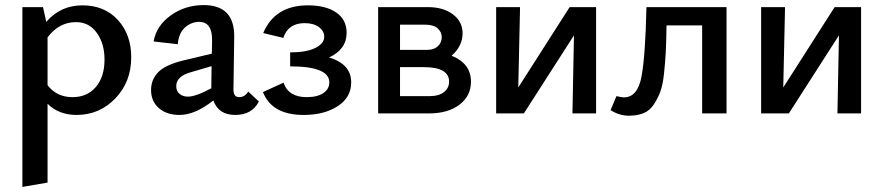

<svg xmlns="http://www.w3.org/2000/svg" viewBox="-20 -446 3475 755"><path d="M304 -425Q391 -425 443.5 -367.5Q496 -310 496 -221Q496 -124 433.5 -59Q371 6 281 6Q211 6 167 -38V272L68 289V-418H149L162 -360Q218 -425 304 -425ZM265 -64Q323 -64 357 -104Q391 -144 391 -212Q391 -275 360.5 -317Q330 -359 279 -359Q212 -359 167 -299V-111Q203 -64 265 -64Z M956 -86 998 -47Q971 6 905 6Q839 6 819 -51Q747 6 686 6Q635 6 604.5 -21Q574 -48 574 -92Q574 -134 603 -163Q632 -192 704 -209L813 -235L814 -287Q815 -360 763 -360Q733 -360 708 -338.5Q683 -317 679 -272L584 -283Q595 -345 651.5 -385.5Q708 -426 781 -426Q903 -426 901 -300L898 -94Q898 -64 920 -64Q943 -64 956 -86ZM719 -66Q750 -66 811 -99V-111L812 -186L727 -161Q673 -145 673 -107Q673 -88 686 -77Q699 -66 719 -66Z M1274 -220Q1361 -194 1361 -122Q1361 -63 1308 -28.5Q1255 6 1174 6Q1049 6 1014 -84L1095 -121Q1114 -64 1186 -64Q1228 -64 1251.5 -80Q1275 -96 1275 -122Q1275 -185 1121 -185V-240Q1185 -240 1220 -257.5Q1255 -275 1255 -301Q1255 -324 1234 -339.5Q1213 -355 1178 -355Q1113 -355 1094 -297L1015 -316Q1061 -425 1191 -425Q1261 -425 1302 -397Q1343 -369 1343 -317Q1343 -252 1274 -220Z M1756 -227Q1832 -196 1832 -125Q1832 -69 1787 -34.5Q1742 0 1666 0H1467V-418H1663Q1723 -418 1761 -389.5Q1799 -361 1799 -315Q1799 -265 1756 -227ZM1652 -349H1553V-250H1661Q1686 -250 1701.5 -264Q1717 -278 1717 -300Q1717 -320 1701 -334.5Q1685 -349 1652 -349ZM1669 -68Q1706 -68 1726 -84Q1746 -100 1746 -125Q1746 -182 1646 -182H1553V-68Z M2324 -418V0H2231L2237 -307L2040 0H1931V-418H2025L2018 -102L2220 -418Z M2837 -418V0H2741V-346H2601Q2600 -281 2598 -241.5Q2596 -202 2591 -156Q2586 -110 2576 -84Q2566 -58 2550.5 -34.5Q2535 -11 2510.5 -1Q2486 9 2453 9Q2415 9 2381 -13L2404 -68Q2426 -63 2433 -63Q2488 -63 2503 -147Q2518 -231 2522 -418Z M3366 -418V0H3273L3279 -307L3082 0H2973V-418H3067L3060 -102L3262 -418Z"/></svg>

Font: EauTest Semibold
Style: Regular
Weight: 600
Designer: Christian Thalmann (Catharsis Fonts)
Version: Version 0.001;PS 000.001;hotconv 1.0.88;makeotf.lib2.5.64775